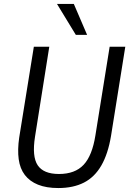

<svg xmlns="http://www.w3.org/2000/svg" viewBox="-20 -941 656 970"><path d="M275 9Q214 9 172 -8Q130 -25 105.5 -57Q81 -89 74.5 -136.5Q68 -184 77 -246L151 -705H229L157 -251Q141 -150 170.5 -106Q200 -62 278 -62Q359 -62 402.5 -108.5Q446 -155 462 -257L534 -705H613L541 -255Q526 -164 492 -105Q458 -46 404 -18.5Q350 9 275 9ZM363 -765 268 -921H353L420 -765Z"/></svg>

Font: Nunito Sans 10pt Condensed
Style: Italic
Weight: 400
Width: 3
Italic angle: -9°
Designer: Vernon Adams
Foundry: Vernon Adams
Version: Version 3.101;gftools[0.9.27]